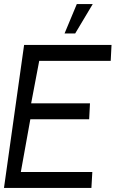

<svg xmlns="http://www.w3.org/2000/svg" viewBox="-30 -920 588 940"><path d="M-10.5 0 88 -700H516L512 -622H162L122.5 -414H410.5L406.5 -336H118.5L72 -78H422L417.5 0ZM286 -756 346 -900H424L338 -756Z"/></svg>

Font: Urbanist
Style: Italic
Weight: 400
Italic angle: -8°
Designer: Corey Hu
Foundry: Corey Hu
Version: Version 1.330; ttfautohint (v1.8.4.7-5d5b)